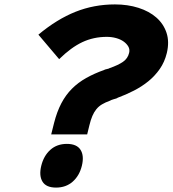

<svg xmlns="http://www.w3.org/2000/svg" viewBox="-20 -840 782 870"><path d="M736 -600Q726 -559 704 -527.5Q682 -496 652.5 -472Q623 -448 587 -429.5Q551 -411 513 -397Q511 -395 506 -393.5Q501 -392 495.5 -390.5Q490 -389 485 -387Q480 -385 479 -384Q457 -376 442 -367Q427 -358 416.5 -345Q406 -332 398.5 -314.5Q391 -297 385 -272L375 -231H212L225 -283Q238 -334 258 -372Q278 -410 306 -438Q334 -466 370.5 -486.5Q407 -507 452 -523Q454 -525 464 -527Q474 -529 476 -531Q516 -545 537.5 -560Q559 -575 565 -600Q569 -616 561.5 -629Q554 -642 540 -652Q526 -662 506 -667.5Q486 -673 464 -673Q404 -673 353 -649Q302 -625 248 -572L154 -683Q238 -753 322 -786.5Q406 -820 501 -820Q559 -820 607.5 -804.5Q656 -789 688.5 -760.5Q721 -732 734.5 -691.5Q748 -651 736 -600ZM351 -89Q340 -44 309.5 -17Q279 10 234 10Q189 10 172.5 -17Q156 -44 167 -89Q178 -134 208 -161Q238 -188 283 -188Q328 -188 345 -161Q362 -134 351 -89Z"/></svg>

Font: TypoPRO Sinkin Sans
Style: 700 Bold Italic
Weight: 700
Italic angle: -112°
Designer: Keith Bates
Foundry: K-Type
Version: Sinkin Sans (version 1.0)  by Keith Bates   •   © 2014   www